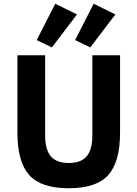

<svg xmlns="http://www.w3.org/2000/svg" viewBox="-20 -993 734 1025"><path d="M257 -740 176 -779 275 -973 391 -916ZM462 -740 381 -779 480 -973 596 -916ZM73 -286V-698H221V-270Q221 -195 251 -159Q281 -123 347 -123Q413 -123 443 -159Q473 -195 473 -270V-698H621V-286Q621 -129 558 -58.5Q495 12 347 12Q199 12 136 -58.5Q73 -129 73 -286Z"/></svg>

Font: Anuphan
Style: Bold
Weight: 700
Designer: Mike Abbink, Paul van der Laan, Pieter van Rosmalen, Mint Tantisuwanna
Foundry: Bold Monday; Cadson Demak
Version: Version 3.002;hotconv 1.0.109;makeotfexe 2.5.65596